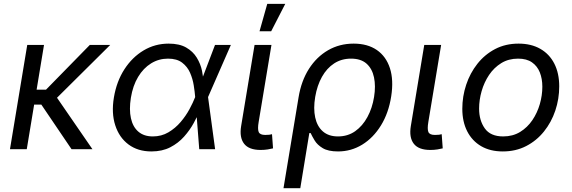

<svg xmlns="http://www.w3.org/2000/svg" viewBox="-20 -781 2994 1005"><path d="M210.4 -545.9 120.1 0H32.2L122.6 -545.9ZM557.1 -545.9 242.2 -233.4H125.5L138.2 -311.5H220.7L450.2 -545.9ZM354.5 0 194.8 -235.8 253.4 -305.7 463.9 0Z M772.5 11.7Q701.7 11.7 652.8 -24.7Q604 -61 583.3 -125Q562.5 -189 576.2 -271Q590.3 -355 631.1 -418.2Q671.9 -481.4 731.7 -517.1Q791.5 -552.7 862.8 -552.7Q918.9 -552.7 954.6 -532.2Q990.2 -511.7 1010 -479.2Q1029.8 -446.8 1037.4 -410.4Q1044.9 -374 1045.4 -342.3H1077.1L1068.8 -274.4L1106 0H1022.9L1001.5 -274.4Q999.5 -300.3 994.1 -334.2Q988.8 -368.2 974.9 -400.1Q960.9 -432.1 933.3 -453.1Q905.8 -474.1 859.4 -474.1Q811 -474.1 770.8 -449.2Q730.5 -424.3 702.9 -378.4Q675.3 -332.5 665 -269Q655.3 -207.5 665.3 -162.1Q675.3 -116.7 704.3 -91.8Q733.4 -66.9 779.8 -66.9Q825.2 -66.9 861.6 -88.4Q897.9 -109.9 925.5 -142.3Q953.1 -174.8 971.9 -209.7Q990.7 -244.6 1001 -271.5L1105.5 -545.9H1188.5L1068.4 -271.5L1054.7 -206.5H1027.8Q1014.6 -174.8 994.1 -137.2Q973.6 -99.6 943.4 -65.7Q913.1 -31.7 871.1 -10Q829.1 11.7 772.5 11.7Z M1344.2 3.9Q1282.7 3.9 1257.6 -28.8Q1232.4 -61.5 1242.2 -121.1L1312.5 -545.9H1400.9L1334 -143.1Q1327.6 -106 1334 -90.3Q1340.3 -74.7 1368.2 -74.7Q1382.3 -74.7 1389.9 -75.7Q1397.5 -76.7 1403.8 -78.6L1409.2 -4.4Q1398.4 -1.5 1381.1 1.2Q1363.8 3.9 1344.2 3.9ZM1338.4 -617.2 1378.9 -760.7H1473.1L1399.4 -617.2Z M1463.9 204.1 1543 -272.5Q1557.1 -357.9 1597.2 -420.7Q1637.2 -483.4 1697.3 -518.1Q1757.3 -552.7 1831.1 -552.7Q1903.8 -552.7 1952.4 -519.3Q2001 -485.8 2021 -424.1Q2041 -362.3 2027.8 -277.3Q2014.2 -189.5 1974.1 -124.5Q1934.1 -59.6 1876 -23.9Q1817.9 11.7 1749.5 11.7Q1697.8 11.7 1669.2 -5.6Q1640.6 -22.9 1627 -45.7Q1613.3 -68.4 1606 -84.5H1599.1L1551.8 204.1ZM1749 -66.9Q1800.3 -66.9 1839.1 -94.2Q1877.9 -121.6 1903.3 -168.5Q1928.7 -215.3 1938 -273.4Q1947.3 -330.6 1937.7 -376Q1928.2 -421.4 1898.7 -447.8Q1869.1 -474.1 1817.4 -474.1Q1767.6 -474.1 1729 -449Q1690.4 -423.8 1665.3 -378.9Q1640.1 -334 1629.9 -273.9Q1619.6 -212.9 1629.9 -166Q1640.1 -119.1 1670.2 -93Q1700.2 -66.9 1749 -66.9Z M2232.4 3.9Q2170.9 3.9 2145.8 -28.8Q2120.6 -61.5 2130.4 -121.1L2200.7 -545.9H2289.1L2222.2 -143.1Q2215.8 -106 2222.2 -90.3Q2228.5 -74.7 2256.3 -74.7Q2270.5 -74.7 2278.1 -75.7Q2285.6 -76.7 2292 -78.6L2297.4 -4.4Q2286.6 -1.5 2269.3 1.2Q2252 3.9 2232.4 3.9Z M2611.8 11.7Q2545.9 11.7 2498.5 -15.9Q2451.2 -43.5 2425.5 -93.8Q2399.9 -144 2399.9 -211.4Q2399.9 -276.4 2420.2 -337.4Q2440.4 -398.4 2478.8 -447Q2517.1 -495.6 2571.5 -524.2Q2626 -552.7 2694.3 -552.7Q2760.3 -552.7 2808.1 -525.4Q2856 -498 2881.6 -447.8Q2907.2 -397.5 2907.2 -329.1Q2907.2 -263.2 2886.7 -202.1Q2866.2 -141.1 2827.4 -92.8Q2788.6 -44.4 2734.1 -16.4Q2679.7 11.7 2611.8 11.7ZM2613.8 -66.9Q2664.1 -66.9 2702.4 -90.3Q2740.7 -113.8 2766.6 -152.1Q2792.5 -190.4 2805.7 -236.3Q2818.8 -282.2 2818.8 -327.1Q2818.8 -368.7 2805.7 -401.9Q2792.5 -435.1 2764.6 -454.6Q2736.8 -474.1 2691.9 -474.1Q2642.1 -474.1 2604 -450.7Q2565.9 -427.2 2540 -388.7Q2514.2 -350.1 2501 -304Q2487.8 -257.8 2487.8 -212.4Q2487.8 -150.9 2517.6 -108.9Q2547.4 -66.9 2613.8 -66.9Z"/></svg>

Font: Adwaita Sans
Style: Italic
Weight: 400
Italic angle: -9.39999°
Designer: Rasmus Andersson
Foundry: rsms
Version: Version 4.001;git-9221beed3